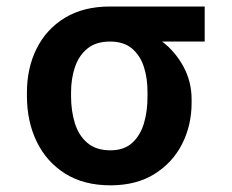

<svg xmlns="http://www.w3.org/2000/svg" viewBox="-20 -548 697 578"><path d="M61.1 -258.5V-269.9Q61.1 -343.4 90.4 -402Q119.7 -460.6 175.6 -494.5Q231.5 -528.4 311.1 -528.4H596.2V-422.9H468Q507.1 -393.5 532 -348Q556.8 -302.6 556.8 -248.6V-238.6Q556.8 -170.8 528.1 -114.3Q499.3 -57.9 444.8 -24Q390.3 9.9 312.5 9.9Q232.2 9.9 176.1 -25.4Q120 -60.7 90.6 -121.4Q61.1 -182.2 61.1 -258.5ZM193.9 -269.9V-258.5Q193.9 -214.1 205.4 -177Q217 -139.9 243.1 -117.7Q269.2 -95.5 312.5 -95.5Q353.3 -95.5 377.8 -117.7Q402.3 -139.9 413.4 -177Q424.4 -214.1 424 -258.5V-269.9Q424.4 -311.1 413.4 -345.9Q402.3 -380.7 377.5 -401.8Q352.6 -422.9 311.1 -422.9Q268.8 -422.9 243.1 -401.8Q217.3 -380.7 205.6 -345.9Q193.9 -311.1 193.9 -269.9Z"/></svg>

Font: Inter Zeller Semi Bold
Style: Regular
Weight: 600
Designer: Rasmus Andersson; Joe Bland
Foundry: zeller
Version: Version 3.015;git-dec3a8cb1